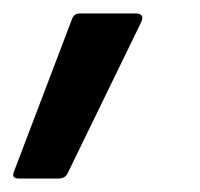

<svg xmlns="http://www.w3.org/2000/svg" viewBox="-41 -134 297 285"><path d="M-13 131Q-25 131 -20 120L66 -106Q69 -114 77 -114H160Q174 -114 169 -102L59 124Q55 131 46 131Z"/></svg>

Font: Sofia Sans Medium
Style: Italic
Weight: 500
Italic angle: -9°
Version: Version 4.101